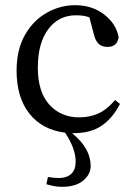

<svg xmlns="http://www.w3.org/2000/svg" viewBox="-20 -501 510 741"><path d="M264 13Q263 13 261.5 13Q260 13 258 13Q330 71 330 140Q330 172 301 196Q272 220 220 220Q200 220 184.5 216.5Q169 213 159 210L165 182Q176 184 187 185Q198 186 207 186Q238 186 255 170Q272 154 272 123Q272 72 231 11Q143 0 93.5 -62.5Q44 -125 44 -228Q44 -309 76 -365.5Q108 -422 160 -451.5Q212 -481 270 -481Q335 -481 381.5 -445.5Q428 -410 438 -357Q432 -320 395 -320Q372 -320 360 -332.5Q348 -345 343 -366L325 -434Q312 -439 298.5 -440.5Q285 -442 273 -442Q206 -442 166 -388Q126 -334 126 -240Q126 -146 170.5 -97Q215 -48 286 -48Q326 -48 359.5 -63Q393 -78 424 -115L443 -100Q415 -45 372.5 -16Q330 13 264 13Z"/></svg>

Font: Source Serif 4 Subhead
Style: Regular
Weight: 400
Designer: Frank Grießhammer
Foundry: Adobe Systems Incorporated
Version: Version 4.004;hotconv 1.0.117;makeotfexe 2.5.65602